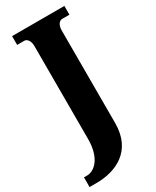

<svg xmlns="http://www.w3.org/2000/svg" viewBox="-262 -777 878 1081"><g transform="rotate(-30 177.0 -237.0)"><path d="M-23 240H22C149 240 282 181 282 0V-601C282 -641 301 -657 317 -657H364V-714H24V-657H71C85 -657 105 -641 105 -603V1C105 131 41 177 -2 177H-23Z"/></g></svg>

Font: Noto Serif Devanagari Condensed Black
Style: Regular
Weight: 900
Width: 3
Designer: Universal Thirst, Indian Type Foundry and the Monotype Design Team
Foundry: Monotype Imaging Inc.
Version: Version 2.004